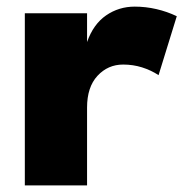

<svg xmlns="http://www.w3.org/2000/svg" viewBox="-20 -510 557 580"><path d="M459 -283Q436 -298 409 -306.5Q382 -315 352 -315Q306 -315 274.5 -281Q243 -247 243 -185V50H55V-470H243V-383Q262 -437 300.5 -463.5Q339 -490 387 -490Q420 -490 452.5 -482.5Q485 -475 514 -461Z"/></svg>

Font: OA Gothic ExtraBold
Style: Regular
Weight: 800
Designer: Choi Chi-young, Lee Jaesang, Lee Juhyun, Han Dohee
Foundry: DDUNGSANG CORP.
Version: Version 1.000;Build 20210203